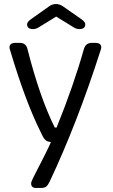

<svg xmlns="http://www.w3.org/2000/svg" viewBox="-20 -704 557 950"><path d="M58 -492H77Q109 -492 116 -461Q177 -221 251 -73H260Q344 -280 395 -461Q404 -492 434 -492H450Q481 -492 481 -470Q481 -464 478 -456Q362 -94 226 194Q218 211 209.5 218.5Q201 226 183 226H158Q134 226 134 203Q134 196 145 174Q219 31 232 -1H230Q212 -4 207 -9.5Q202 -15 200 -16.5Q198 -18 195 -23.5Q192 -29 191 -30.5Q190 -32 186.5 -39.5Q183 -47 182 -49Q105 -203 30 -456Q27 -464 27 -470Q27 -492 58 -492ZM144 -560Q114 -560 114 -584Q114 -596 136 -611L225 -674Q239 -684 257 -684Q275 -684 291 -673L380 -611Q402 -596 402 -584Q402 -560 372 -560Q358 -560 344 -569L258 -622L172 -569Q158 -560 144 -560Z"/></svg>

Font: Merge One
Style: Regular
Weight: 400
Designer: Kosal Sen
Foundry: Philatype
Version: Version 1.001